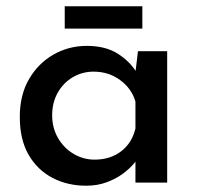

<svg xmlns="http://www.w3.org/2000/svg" viewBox="-20 -581 631 611"><path d="M254 10Q195 10 147 -15Q99 -40 71 -88.5Q43 -137 43 -209Q43 -279 72.5 -329.5Q102 -380 150.5 -407.5Q199 -435 256 -435Q316 -435 355 -410Q394 -385 415 -350L409 -334L419 -418H512V0H411V-106L421 -81Q417 -73 404 -58Q391 -43 370 -27.5Q349 -12 319.5 -1Q290 10 254 10ZM281 -73Q331 -73 365.5 -99.5Q400 -126 411 -172V-258Q399 -299 362.5 -326Q326 -353 278 -353Q242 -353 212 -335.5Q182 -318 164 -286.5Q146 -255 146 -214Q146 -174 164.5 -142Q183 -110 214 -91.5Q245 -73 281 -73ZM186 -561H433V-490H186Z"/></svg>

Font: Reem Kufi Fun
Style: Regular
Weight: 400
Designer: Khaled Hosny
Version: Version 1.005